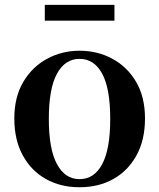

<svg xmlns="http://www.w3.org/2000/svg" viewBox="-20 -763 663 799"><path d="M311 16.2Q231.7 16.2 170.5 -18.3Q109.3 -52.8 74.5 -117Q39.6 -181.2 39.6 -269.8Q39.6 -359.1 76.8 -422Q114 -484.9 175.9 -518.4Q237.8 -551.9 311 -551.9Q385.1 -551.9 447.1 -518.8Q509 -485.6 546.2 -422.7Q583.4 -359.8 583.4 -269.8Q583.4 -180.5 548 -116.3Q512.6 -52 451.4 -17.9Q390.2 16.2 311 16.2ZM311 -17.5Q372 -17.5 405.4 -80.1Q438.7 -142.6 438.7 -268.1Q438.7 -394.2 405.4 -456.1Q372 -518 311 -518Q250.7 -518 217 -456.1Q183.2 -394.2 183.2 -268.1Q183.2 -142.6 217 -80.1Q250.7 -17.5 311 -17.5ZM166.4 -677.1V-742.8H456.3V-677.1Z"/></svg>

Font: Noto Serif HK ExtraLight
Style: Regular
Weight: 200
Designer: Ryoko NISHIZUKA 西塚涼子 (kana & ideographs); Frank Grießhammer (Latin, Greek & Cyrillic); Wenlong ZHANG 张文龙 (bopomofo); San
Foundry: Adobe
Version: Version 2.002-H1;hotconv 1.1.0;makeotfexe 2.6.0